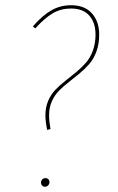

<svg xmlns="http://www.w3.org/2000/svg" viewBox="-20 -711 455 739"><path d="M253.4 -690.9Q306.2 -690.9 334 -659.4Q361.8 -627.9 361.8 -577.6Q361.8 -542 351.3 -513.2Q340.8 -484.4 323.7 -464.8Q306.6 -445.3 286.1 -428.2Q265.6 -411.1 245.1 -395.3Q224.6 -379.4 207.5 -362.3Q190.4 -345.2 179.7 -321.3Q168.9 -297.4 168.9 -268.1Q168.9 -244.1 174.3 -214.4L161.6 -210.9Q154.8 -243.2 154.8 -267.1Q154.8 -297.9 165.5 -323Q176.3 -348.1 193.4 -365.7Q210.4 -383.3 231 -399.4Q251.5 -415.5 272 -432.4Q292.5 -449.2 309.6 -468.3Q326.7 -487.3 337.2 -515.4Q347.7 -543.5 347.7 -577.6Q347.7 -623.5 323.7 -650.9Q299.8 -678.2 252.9 -678.2Q214.4 -678.2 183.1 -659.9Q151.9 -641.6 115.7 -601.6L106.4 -609.4Q143.6 -651.9 178 -671.4Q212.4 -690.9 253.4 -690.9ZM153.3 7.8Q146.5 7.8 142.1 3.2Q137.7 -1.5 137.7 -7.8Q137.7 -15.1 142.6 -20.3Q147.5 -25.4 154.8 -25.4Q162.1 -25.4 166.3 -21Q170.4 -16.6 170.4 -10.3Q170.4 -2.9 165.5 2.4Q160.6 7.8 153.3 7.8Z"/></svg>

Font: Fira Sans Compressed Hair
Style: Italic
Weight: 100
Width: 3
Italic angle: -8°
Designer: Carrois Corporate & Edenspiekermann AG
Foundry: Carrois Corporate GbR & Edenspiekermann AG
Version: Version 4.203;PS 004.203;hotconv 1.0.88;makeotf.lib2.5.64775